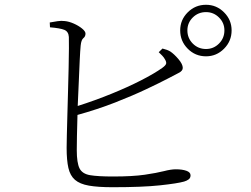

<svg xmlns="http://www.w3.org/2000/svg" viewBox="-20 -784 1040 795"><path d="M637.2 -567.9 652.8 -583Q673.3 -578.1 685.1 -570.8Q700.7 -560.5 718.8 -539.3Q736.8 -518.1 736.8 -502.9Q736.8 -490.2 719.2 -481.7Q701.7 -473.1 673.8 -458Q642.1 -441.4 585.9 -414.8Q529.8 -388.2 456.8 -359.6Q383.8 -331.1 300.8 -308.1Q299.3 -259.3 298.6 -220Q297.9 -180.7 297.9 -162.1Q297.9 -109.9 309.3 -86.9Q320.8 -64 353.3 -58.6Q385.7 -53.2 448.2 -53.2Q529.3 -53.2 579.3 -60.5Q629.4 -67.9 658.7 -75.4Q688 -83 708 -83Q734.4 -83 751.7 -76.9Q769 -70.8 769 -58.1Q769 -47.4 761.5 -41.5Q753.9 -35.6 742.2 -32.2Q714.8 -24.4 642.3 -16.6Q569.8 -8.8 446.8 -8.8Q385.7 -8.8 348.1 -15.4Q310.5 -22 290.5 -39.3Q270.5 -56.6 263.2 -88.6Q255.9 -120.6 255.9 -171.9Q255.9 -189 256.8 -225.3Q257.8 -261.7 259 -309.1Q260.3 -356.4 261.7 -407.2Q263.2 -458 264.2 -504.2Q265.1 -550.3 265.4 -584.2Q265.6 -618.2 265.1 -630.9Q263.7 -653.3 246.3 -660.4Q229 -667.5 187 -670.9L186 -690.9Q203.1 -693.8 218.5 -696.3Q233.9 -698.7 248 -696.8Q265.1 -695.3 285.2 -686.5Q305.2 -677.7 319.6 -666Q334 -654.3 334 -645Q334 -632.8 325.2 -626Q316.4 -619.1 314 -595.2Q312 -574.7 310.1 -534.7Q308.1 -494.6 306.2 -444.8Q304.2 -395 301.8 -345.2Q374 -368.2 441.7 -395.8Q509.3 -423.3 564.2 -451.4Q619.1 -479.5 651.9 -502.9Q665.5 -512.7 667.7 -519.8Q669.9 -526.9 663.1 -538.1Q658.7 -546.4 651.6 -553.7Q644.5 -561 637.2 -567.9ZM833 -581.1Q864.3 -581.1 886.7 -603.5Q909.2 -626 909.2 -658.2Q909.2 -689.5 886.7 -711.7Q864.3 -733.9 833 -733.9Q800.8 -733.9 778.3 -711.7Q755.9 -689.5 755.9 -658.2Q755.9 -626 778.3 -603.5Q800.8 -581.1 833 -581.1ZM833 -764.2Q876.5 -764.2 907.7 -732.9Q939 -701.7 939 -658.2Q939 -613.8 907.7 -582.3Q876.5 -550.8 833 -550.8Q788.6 -550.8 757.3 -582.3Q726.1 -613.8 726.1 -658.2Q726.1 -701.7 757.3 -732.9Q788.6 -764.2 833 -764.2Z"/></svg>

Font: Source Han Serif CN ExtraLight
Style: Regular
Weight: 250
Designer: Ryoko NISHIZUKA  (kana & ideographs); Frank Grießhammer (Latin, Greek & Cyrillic); Wenlong ZHANG  (bopomofo); Sandoll Co
Foundry: Adobe Systems Incorporated
Version: Version 1.001;PS 1.001;hotconv 16.6.54;makeotf.lib2.5.65590